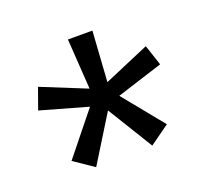

<svg xmlns="http://www.w3.org/2000/svg" viewBox="-73 -824 548 516"><g transform="rotate(-20 201.0 -566.0)"><path d="M203 -524 121 -391.5 64.5 -430 161 -550 26.5 -588 48 -648 176.5 -596 167 -740H237L227.5 -596L357.5 -651.5L377 -592.5L245 -550.5L339 -435L282.5 -394.5Z"/></g></svg>

Font: 1883 Sans
Style: Regular
Weight: 400
Designer: 1883 Sans project is a fork of Public Sans.
Version: Version 1.009